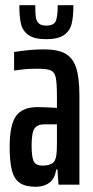

<svg xmlns="http://www.w3.org/2000/svg" viewBox="-20 -707 357 735"><path d="M17 -145Q17 -229 41.5 -263Q66 -297 124 -297Q147 -297 198 -294V-336Q198 -389 193.5 -410Q189 -431 174.5 -437.5Q160 -444 122 -444Q85 -444 61.5 -440.5Q38 -437 34 -437V-508Q97 -518 148 -518Q200 -518 229 -502.5Q258 -487 271 -449Q284 -411 284 -340V0H204L200 -58H195Q190 -23 169 -7.5Q148 8 117 8Q77 8 55.5 -7Q34 -22 25.5 -55Q17 -88 17 -145ZM196 -115Q198 -131 198 -162V-197V-231H149Q123 -231 112 -215Q101 -199 101 -150Q101 -106 109 -89.5Q117 -73 143 -73Q165 -73 179 -81Q193 -89 196 -115ZM54 -687H115Q115 -657 117 -642Q119 -627 128 -618Q137 -609 157 -609Q186 -609 193.5 -626.5Q201 -644 201 -687H261Q261 -642 254 -615Q247 -588 224.5 -572.5Q202 -557 157 -557Q112 -557 89.5 -572.5Q67 -588 60.5 -615Q54 -642 54 -687Z"/></svg>

Font: Saira Ultra Condensed SemiBold
Style: Regular
Weight: 600
Width: 1
Designer: Hector Gatti with collaboration of the Omnibus-Type team
Foundry: Omnibus-Type
Version: Version 1.001; ttfautohint (v1.8)